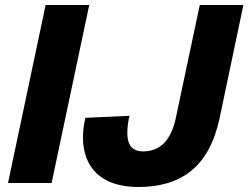

<svg xmlns="http://www.w3.org/2000/svg" viewBox="-20 -730 991 766"><path d="M12 0H186L336 -710H162ZM531 16C701 16 814 -62 856 -258L951 -710H777L682 -262C663 -169 618 -126 551 -126C513 -126 488 -145 488 -200C488 -220 491 -249 497 -268L321 -260C315 -239 311 -208 311 -182C311 -61 385 16 531 16Z"/></svg>

Font: Geist ExtraBold
Style: Italic
Weight: 800
Italic angle: -12°
Designer: Basement.studio, Andrés Briganti, Mateo Zaragoza
Foundry: Basement.studio, Vercel, Andrés Briganti, Guido Ferreyra, Mateo Zaragoza
Version: Version 1.500